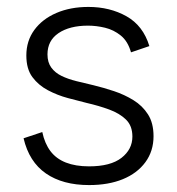

<svg xmlns="http://www.w3.org/2000/svg" viewBox="-20 -527 510 554"><path d="M102 -146Q109 -113 125.5 -91Q142 -69 170 -58Q198 -47 237 -47Q299 -47 330.5 -71.5Q362 -96 362 -133Q362 -164 343.5 -182Q325 -200 295 -211Q265 -222 230 -230Q206 -236 176 -244Q146 -252 118.5 -266.5Q91 -281 73.5 -304.5Q56 -328 56 -367Q56 -409 79 -440.5Q102 -472 142.5 -489.5Q183 -507 235 -507Q297 -507 345 -480Q393 -453 411 -394L358 -376Q349 -408 328.5 -424.5Q308 -441 283 -447Q258 -453 234 -453Q181 -453 149 -431.5Q117 -410 117 -370Q117 -347 128 -332Q139 -317 157.5 -308Q176 -299 200 -293Q224 -287 250 -281Q279 -274 309 -264Q339 -254 365 -238Q391 -222 407 -197Q423 -172 423 -134Q423 -91 399.5 -59Q376 -27 334.5 -10Q293 7 237 7Q161 7 112.5 -26.5Q64 -60 48 -128Z"/></svg>

Font: Albert Sans Light
Style: Regular
Weight: 300
Designer: Andreas Rasmussen
Foundry: a.Foundry
Version: Version 1.025